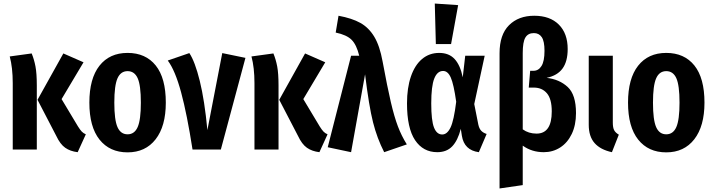

<svg xmlns="http://www.w3.org/2000/svg" viewBox="-20 -845 4031 1085"><path d="M188 -362V0H52V-375Q52 -463 35 -526L159 -543Q173 -509 180.5 -469.5Q188 -430 188 -362ZM328 -285 421 -130Q433 -111 442 -101.5Q451 -92 465 -86L419 15Q377 10 348.5 -10Q320 -30 298 -77L192 -281L338 -543L452 -493Z M917 -265Q917 -132 859.5 -58Q802 16 701 16Q600 16 542.5 -56Q485 -128 485 -265Q485 -401 542 -473.5Q599 -546 701 -546Q803 -546 860 -475Q917 -404 917 -265ZM626 -265Q626 -167 644 -126.5Q662 -86 701 -86Q740 -86 758 -127Q776 -168 776 -265Q776 -363 758 -403Q740 -443 701 -443Q662 -443 644 -402.5Q626 -362 626 -265Z M1152 -110 1236 -545 1367 -518 1228 0H1068Q1037 -199 1003.5 -323Q970 -447 928 -503L1050 -545Q1082 -497 1109 -387.5Q1136 -278 1152 -110Z M1554 -362V0H1418V-375Q1418 -463 1401 -526L1525 -543Q1539 -509 1546.5 -469.5Q1554 -430 1554 -362ZM1694 -285 1787 -130Q1799 -111 1808 -101.5Q1817 -92 1831 -86L1785 15Q1743 10 1714.5 -10Q1686 -30 1664 -77L1558 -281L1704 -543L1818 -493Z M2142 -498Q2169 -352 2188.5 -268.5Q2208 -185 2228.5 -131Q2249 -77 2279 -29L2151 15Q2111 -63 2088 -154Q2065 -245 2043 -425L1964 15L1832 -13L1964 -530H2010Q1995 -592 1967 -620Q1939 -648 1877 -661L1893 -756Q1969 -742 2016.5 -715.5Q2064 -689 2095 -637.5Q2126 -586 2142 -498Z M2595 -408 2609 -530H2719L2660 -257L2683 -141Q2688 -118 2699.5 -106Q2711 -94 2730 -88L2686 15Q2603 4 2590 -78L2584 -117Q2567 -51 2535.5 -18Q2504 15 2451 15Q2371 15 2325.5 -53Q2280 -121 2280 -261Q2280 -348 2302 -412.5Q2324 -477 2365 -511.5Q2406 -546 2462 -546Q2517 -546 2549 -511.5Q2581 -477 2595 -408ZM2417 -261Q2417 -164 2432.5 -124.5Q2448 -85 2479 -85Q2507 -85 2526 -124.5Q2545 -164 2558 -270Q2544 -369 2527.5 -406.5Q2511 -444 2484 -444Q2451 -444 2434 -401Q2417 -358 2417 -261ZM2437 -825 2569 -816 2529 -596H2443Z M3235 -206Q3235 -138 3211 -88Q3187 -38 3145.5 -11.5Q3104 15 3053 15Q2985 15 2934 -22V201L2803 220V-544Q2803 -649 2856.5 -702.5Q2910 -756 2999 -756Q3088 -756 3138 -706Q3188 -656 3188 -568Q3188 -498 3159 -458Q3130 -418 3069 -405Q3141 -397 3188 -353.5Q3235 -310 3235 -206ZM3098 -215Q3098 -286 3070.5 -318Q3043 -350 2997 -350H2968L2976 -445H2995Q3023 -445 3040 -472Q3057 -499 3057 -558Q3057 -612 3041.5 -635Q3026 -658 2997 -658Q2964 -658 2949 -633Q2934 -608 2934 -545V-114Q2967 -90 3012 -90Q3098 -90 3098 -215Z M3443 -152Q3443 -124 3450.5 -109.5Q3458 -95 3477 -84L3438 15Q3373 1 3340 -36.5Q3307 -74 3307 -140V-530H3443Z M3961 -265Q3961 -132 3903.5 -58Q3846 16 3745 16Q3644 16 3586.5 -56Q3529 -128 3529 -265Q3529 -401 3586 -473.5Q3643 -546 3745 -546Q3847 -546 3904 -475Q3961 -404 3961 -265ZM3670 -265Q3670 -167 3688 -126.5Q3706 -86 3745 -86Q3784 -86 3802 -127Q3820 -168 3820 -265Q3820 -363 3802 -403Q3784 -443 3745 -443Q3706 -443 3688 -402.5Q3670 -362 3670 -265Z"/></svg>

Font: Fira Sans Extra Condensed SemiBold
Style: Regular
Weight: 600
Width: 1
Designer: Carrois Corporate & Edenspiekermann AG
Foundry: Carrois Corporate GbR & Edenspiekermann AG
Version: Version 4.203